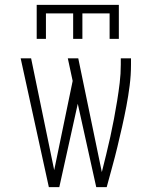

<svg xmlns="http://www.w3.org/2000/svg" viewBox="-20 -770 640 790"><path d="M181 0 65 -530H108L203 -70L279 -437L259 -530H302L399 -62Q408 -98 417 -134.5Q426 -171 434 -207.5Q442 -244 449 -281Q456 -318 462 -355Q468 -392 472.5 -429Q477 -466 477 -504V-530H519V-504Q519 -461 513.5 -418Q508 -375 500 -333Q492 -291 482.5 -249Q473 -207 463 -165.5Q453 -124 441.5 -82.5Q430 -41 419 0H376L300 -343L224 0ZM131 -610V-750H469V-610H431V-715H319V-610H281V-715H169V-610Z"/></svg>

Font: Iosevka Curly Slab XLtEx
Style: Regular
Weight: 200
Width: 7
Monospace: yes
Designer: Belleve Invis
Foundry: Belleve Invis
Version: Version 11.1.0; ttfautohint (v1.8.3)